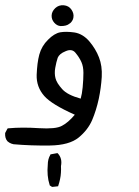

<svg xmlns="http://www.w3.org/2000/svg" viewBox="-23 -398 543 752"><path d="M179.2 333 173.3 329.1 171.9 328.1 171.4 326.2Q165.5 308.1 163.8 288.1Q162.1 268.1 164.1 247.6Q164.1 225.6 173.8 209L174.8 206.5L177.7 206.1L199.2 202.1L202.1 201.7L204.6 204.1Q221.7 223.6 215.8 252.4Q216.3 259.3 216.1 265.9Q215.8 272.5 215.6 278.8Q215.3 285.2 214.4 291.3Q213.4 297.4 212.2 303.7Q210.9 310.1 209.2 316.2Q207.5 322.3 205.6 328.1L204.6 331.5L200.7 332L183.1 334H181.2ZM30.3 167Q25.9 166 21.7 164.6Q17.6 163.1 13.9 160.9Q10.3 158.7 6.8 155.8L6.3 155.3Q1 149.4 -1.2 141.6Q-3.4 133.8 -2.9 124.5V123.5L-2.4 122.1L5.4 107.4L6.8 105L10.3 104.5Q63.5 99.6 129.9 104Q162.1 106 184.8 103.8Q207.5 101.6 219.7 94.7Q243.7 82.5 270 51.3Q179.7 11.2 150.4 -22Q119.1 -57.6 120.6 -105Q121.6 -128.4 124 -147.9Q126.5 -167.5 130.9 -184.1Q140.1 -217.8 165 -242.2Q189.5 -267.1 212.9 -271.5Q235.4 -275.4 267.6 -271Q300.8 -266.1 326.7 -236.3Q351.6 -207 364.7 -173.3Q377.9 -139.6 375.5 -96.7Q373 -54.7 363.8 -10.7Q354 34.2 337.9 72.3Q321.3 110.8 285.2 140.6Q248 170.9 171.9 171.9Q97.7 172.9 30.8 167ZM293 -11.7Q298.3 -29.8 300.8 -56.2Q303.7 -87.4 303.7 -112.8Q303.7 -137.2 295.9 -154.8Q293.9 -159.2 291.5 -163.8Q289.1 -168.5 286.1 -172.9Q283.2 -177.2 279.8 -182.1Q276.4 -187 272.5 -191.4Q258.8 -208 234.9 -197.8Q221.2 -192.4 213.6 -185.8Q206.1 -179.2 203.1 -171.9Q197.3 -154.8 193.4 -132.3Q191.4 -121.1 191.7 -111.1Q191.9 -101.1 194.3 -91.8Q198.7 -73.2 220.7 -48.8Q241.2 -25.9 293 -11.7ZM214.4 -295.9Q200.2 -296.9 189.5 -309.1Q178.7 -321.3 179.2 -337.2Q179.7 -353 193.4 -366.2Q207 -378.9 226.6 -377.4Q246.6 -375.5 256.8 -360.4Q267.1 -345.2 264.6 -330.1Q264.2 -328.1 263.7 -325.9Q263.2 -323.7 262.5 -322Q261.7 -320.3 260.7 -318.4Q259.8 -316.4 258.5 -314.7Q257.3 -313 255.9 -311.3Q254.4 -309.6 252.9 -308.1Q251.5 -306.6 249.5 -305.7Q243.2 -300.3 234.6 -298.1Q226.1 -295.9 214.8 -295.9Z"/></svg>

Font: NaikaiFont
Style: SemiBold
Weight: 600
Version: Version 1.89